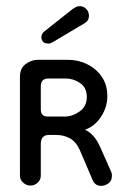

<svg xmlns="http://www.w3.org/2000/svg" viewBox="-20 -595 405 626"><path d="M79 10Q66 10 55.5 0.5Q45 -9 45 -22V-345Q45 -372 63.5 -386Q82 -400 103 -400H201Q235 -400 264.5 -385.5Q294 -371 312 -344.5Q330 -318 330 -281Q330 -246 309.5 -214.5Q289 -183 257 -172Q271 -166 283.5 -152.5Q296 -139 306 -117L342 -36Q345 -30 345 -23Q345 -5 333.5 3Q322 11 310 11Q290 11 282 -8L241 -104Q228 -133 208 -144Q188 -155 164 -155H139Q113 -155 113 -125V-22Q113 -9 103 0.5Q93 10 79 10ZM135 -215H191Q216 -215 239.5 -231.5Q263 -248 263 -279Q263 -309 241.5 -324Q220 -339 195 -339H138Q113 -339 113 -314V-238Q113 -215 135 -215ZM124 -492 216 -565Q220 -568 226.5 -571.5Q233 -575 240 -575Q252 -575 261 -566Q270 -557 270 -543Q270 -528 257 -520L151 -457Q148 -456 145.5 -454.5Q143 -453 138 -453Q115 -453 115 -474Q115 -485 124 -492Z"/></svg>

Font: Dongle
Style: Regular
Weight: 400
Designer: Yanghee Ryu
Foundry: Yanghee Ryu
Version: Version 2.000